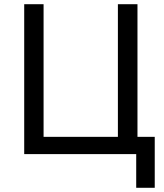

<svg xmlns="http://www.w3.org/2000/svg" viewBox="-20 -732 779 912"><path d="M715 -82V160H627V0H95V-712H187V-82H540V-712H633V-82Z"/></svg>

Font: CST
Style: Regular
Weight: 400
Version: Version 1.00